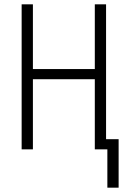

<svg xmlns="http://www.w3.org/2000/svg" viewBox="-20 -690 590 887"><path d="M476 177V0H418V-324H132V0H80V-670H132V-371H418V-670H470V-47H528V177Z"/></svg>

Font: Lode Dark Term
Style: Regular
Weight: 400
Monospace: yes
Designer: Belleve Invis
Foundry: Belleve Invis
Version: Version 29.2.0